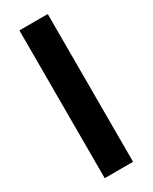

<svg xmlns="http://www.w3.org/2000/svg" viewBox="-190 -769 647 814"><g transform="rotate(-30 133.5 -361.5)"><path d="M63.9 0V-723.4H202.7V0Z"/></g></svg>

Font: Archivo Variable SemiBold
Style: Regular
Weight: 600
Designer: Hector Gatti
Foundry: Omnibus-Type
Version: Version 2.001